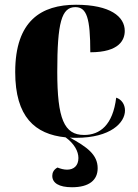

<svg xmlns="http://www.w3.org/2000/svg" viewBox="-20 -570 581 808"><path d="M300 10C446 10 506 -54 506 -105C506 -131 491 -152 469 -159C455 -44 401 -2 334 -2C250 -2 221 -70 221 -268C221 -475 239 -540 297 -540C345 -540 360 -494 360 -350C483 -350 505 -403 505 -440C505 -500 444 -550 300 -550C154 -550 44 -483 44 -267C44 -78 127 -5 256 8C293 35 310 67 310 95C310 127 291 144 262 144C249 144 234 140 222 135C205 144 200 158 200 170C200 200 228 218 283 218C355 218 391 188 391 138C391 80 345 48 274 9C283 10 291 10 300 10Z"/></svg>

Font: Noto Serif Display ExtraBold
Style: Regular
Weight: 800
Designer: Monotype Design Team
Foundry: Monotype Imaging Inc.
Version: Version 2.009